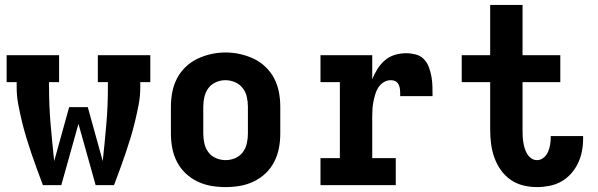

<svg xmlns="http://www.w3.org/2000/svg" viewBox="-20 -755 2440 783"><path d="M155 0Q143 -32 131 -64.5Q119 -97 108 -129.5Q97 -162 87 -195Q77 -228 69 -261.5Q61 -295 54.5 -329Q48 -363 48 -398V-420H7V-530H221V-420H180V-398Q180 -322 186.5 -247Q193 -172 201 -98L262 -318H338L399 -98Q407 -172 413.5 -247Q420 -322 420 -398V-420H379V-530H593V-420H552V-398Q552 -363 545.5 -329Q539 -295 531 -261.5Q523 -228 513 -195Q503 -162 492 -129.5Q481 -97 469 -64.5Q457 -32 445 0H370L300 -250L230 0Z M900 8Q870 8 841 3Q812 -2 785 -15Q758 -28 736.5 -48.5Q715 -69 701.5 -95.5Q688 -122 682.5 -151Q677 -180 677 -210V-320Q677 -350 682.5 -379Q688 -408 701.5 -434.5Q715 -461 737 -482Q759 -503 785.5 -515.5Q812 -528 841 -534.5Q870 -541 900 -541Q930 -541 959 -534.5Q988 -528 1014.5 -515.5Q1041 -503 1063 -482Q1085 -461 1098.5 -434.5Q1112 -408 1117.5 -379Q1123 -350 1123 -320V-210Q1123 -180 1117.5 -151Q1112 -122 1098.5 -95.5Q1085 -69 1063.5 -48.5Q1042 -28 1015 -15Q988 -2 959 3Q930 8 900 8ZM900 -102Q920 -102 939 -110Q958 -118 970 -134Q982 -150 986.5 -170Q991 -190 991 -210V-320Q991 -340 986.5 -360Q982 -380 969.5 -396Q957 -412 938 -420Q919 -428 899 -428Q879 -428 860 -419.5Q841 -411 829.5 -395Q818 -379 813.5 -359.5Q809 -340 809 -320V-210Q809 -190 813.5 -170Q818 -150 830 -134Q842 -118 861 -110Q880 -102 900 -102Z M1287 0V-110H1366V-420H1287V-530H1498V-432Q1507 -454 1519.5 -474Q1532 -494 1549.5 -509Q1567 -524 1589.5 -531Q1612 -538 1636 -538Q1655 -538 1675 -533Q1695 -528 1708.5 -514Q1722 -500 1729 -481Q1736 -462 1739.5 -442.5Q1743 -423 1743.5 -403Q1744 -383 1744 -363H1612Q1612 -370 1612 -377.5Q1612 -385 1611 -392Q1610 -399 1607.5 -406Q1605 -413 1600 -418.5Q1595 -424 1587.5 -426Q1580 -428 1573 -428Q1558 -428 1544.5 -419.5Q1531 -411 1523 -398.5Q1515 -386 1510.5 -371Q1506 -356 1503 -341Q1500 -326 1499 -311Q1498 -296 1498 -281V-110H1594V0Z M2170 8Q2141 8 2113 1Q2085 -6 2061.5 -22.5Q2038 -39 2021.5 -63Q2005 -87 1995.5 -114Q1986 -141 1982.5 -169.5Q1979 -198 1979 -226V-420H1863V-530H1979V-735H2111V-530H2265V-420H2111V-226Q2111 -214 2111.5 -201Q2112 -188 2114 -175.5Q2116 -163 2119.5 -151Q2123 -139 2129.5 -128Q2136 -117 2146.5 -109.5Q2157 -102 2170 -102Q2185 -102 2197 -112Q2209 -122 2215 -136Q2221 -150 2223.5 -165Q2226 -180 2226 -195Q2226 -196 2226 -197.5Q2226 -199 2226 -200H2358Q2358 -198 2358 -195Q2358 -192 2358 -189Q2358 -163 2353 -137.5Q2348 -112 2337 -89Q2326 -66 2308.5 -46.5Q2291 -27 2268.5 -14.5Q2246 -2 2220.5 3Q2195 8 2170 8Z"/></svg>

Font: Iosevka Curly Slab XBdEx
Style: Regular
Weight: 800
Width: 7
Monospace: yes
Designer: Belleve Invis
Foundry: Belleve Invis
Version: Version 11.0.0; ttfautohint (v1.8.3)